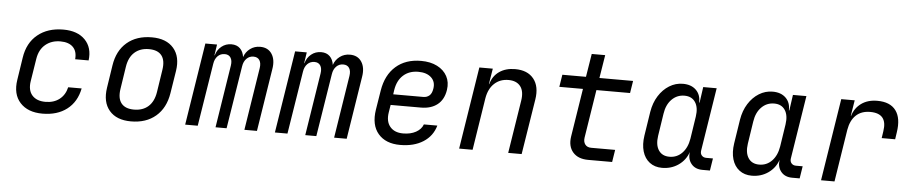

<svg xmlns="http://www.w3.org/2000/svg" viewBox="-41 -987 6083 1279"><g transform="rotate(5 3000.0 -347.5)"><path d="M262 10Q164 10 112.5 -46.5Q61 -103 76 -200L99 -350Q114 -450 181.5 -505Q249 -560 353 -560Q448 -560 498.5 -508Q549 -456 538 -370H448Q453 -423 424.5 -451.5Q396 -480 340 -480Q281 -480 240.5 -446.5Q200 -413 190 -351L166 -200Q156 -138 186 -104Q216 -70 275 -70Q331 -70 368.5 -99Q406 -128 418 -180H508Q490 -89 425.5 -39.5Q361 10 262 10Z M854 10Q757 10 709 -46.5Q661 -103 676 -200L699 -350Q714 -450 778.5 -505Q843 -560 945 -560Q1042 -560 1090.5 -503.5Q1139 -447 1124 -351L1100 -200Q1084 -100 1019.5 -45Q955 10 854 10ZM867 -70Q926 -70 963 -103Q1000 -136 1010 -200L1033 -350Q1043 -414 1017 -447Q991 -480 932 -480Q874 -480 836.5 -447Q799 -414 789 -350L766 -200Q756 -136 782.5 -103Q809 -70 867 -70Z M1216 0 1303 -550H1381L1370 -477H1372Q1382 -514 1410.5 -537Q1439 -560 1477 -560Q1513 -560 1534.5 -539Q1556 -518 1561 -482Q1573 -517 1602 -538.5Q1631 -560 1669 -560Q1722 -560 1747.5 -520.5Q1773 -481 1762 -418L1696 0H1612L1678 -419Q1683 -452 1670.5 -471.5Q1658 -491 1630 -491Q1603 -491 1584 -472Q1565 -453 1560 -420L1493 0H1419L1485 -419Q1490 -452 1477.5 -471.5Q1465 -491 1438 -491Q1410 -491 1391 -472Q1372 -453 1367 -420L1300 0Z M1816 0 1903 -550H1981L1970 -477H1972Q1982 -514 2010.5 -537Q2039 -560 2077 -560Q2113 -560 2134.5 -539Q2156 -518 2161 -482Q2173 -517 2202 -538.5Q2231 -560 2269 -560Q2322 -560 2347.5 -520.5Q2373 -481 2362 -418L2296 0H2212L2278 -419Q2283 -452 2270.5 -471.5Q2258 -491 2230 -491Q2203 -491 2184 -472Q2165 -453 2160 -420L2093 0H2019L2085 -419Q2090 -452 2077.5 -471.5Q2065 -491 2038 -491Q2010 -491 1991 -472Q1972 -453 1967 -420L1900 0Z M2654 10Q2557 10 2507 -48.5Q2457 -107 2473 -210L2494 -340Q2511 -445 2576.5 -502.5Q2642 -560 2745 -560Q2808 -560 2853 -537Q2898 -514 2919.5 -474Q2941 -434 2933 -382Q2923 -317 2880.5 -283.5Q2838 -250 2770 -250H2568L2560 -200Q2550 -139 2579.5 -103.5Q2609 -68 2667 -68Q2717 -68 2752.5 -87.5Q2788 -107 2800 -140H2890Q2870 -69 2808 -29.5Q2746 10 2654 10ZM2579 -322H2780Q2804 -322 2820.5 -336Q2837 -350 2842 -382Q2850 -429 2819.5 -457.5Q2789 -486 2733 -486Q2672 -486 2632.5 -450.5Q2593 -415 2583 -350Z M3048 0 3135 -550H3225L3208 -445H3210Q3225 -500 3268 -530Q3311 -560 3374 -560Q3457 -560 3498 -509Q3539 -458 3525 -370L3466 0H3376L3432 -354Q3442 -417 3416 -450.5Q3390 -484 3336 -484Q3280 -484 3242 -449Q3204 -414 3193 -350L3138 0Z M3911 0Q3843 0 3808.5 -39.5Q3774 -79 3784 -145L3835 -468H3677L3690 -550H3848L3873 -705H3963L3938 -550H4163L4150 -468H3925L3874 -145Q3870 -117 3883.5 -99.5Q3897 -82 3924 -82H4084L4071 0Z M4405 10Q4356 10 4322 -16Q4288 -42 4274.5 -88Q4261 -134 4270 -194L4295 -355Q4305 -416 4334 -462Q4363 -508 4405 -534Q4447 -560 4496 -560Q4552 -560 4584 -528.5Q4616 -497 4614 -445H4617L4632 -550H4722L4655 -127Q4652 -107 4663 -94.5Q4674 -82 4693 -82H4738L4725 0H4675Q4626 0 4600 -32Q4574 -64 4581 -111Q4562 -56 4514.5 -23Q4467 10 4405 10ZM4448 -68Q4498 -68 4532.5 -103.5Q4567 -139 4577 -200L4600 -350Q4609 -411 4585.5 -446.5Q4562 -482 4513 -482Q4463 -482 4428 -446.5Q4393 -411 4384 -350L4361 -200Q4352 -139 4375.5 -103.5Q4399 -68 4448 -68Z M5005 10Q4956 10 4922 -16Q4888 -42 4874.5 -88Q4861 -134 4870 -194L4895 -355Q4905 -416 4934 -462Q4963 -508 5005 -534Q5047 -560 5096 -560Q5152 -560 5184 -528.5Q5216 -497 5214 -445H5217L5232 -550H5322L5255 -127Q5252 -107 5263 -94.5Q5274 -82 5293 -82H5338L5325 0H5275Q5226 0 5200 -32Q5174 -64 5181 -111Q5162 -56 5114.5 -23Q5067 10 5005 10ZM5048 -68Q5098 -68 5132.5 -103.5Q5167 -139 5177 -200L5200 -350Q5209 -411 5185.5 -446.5Q5162 -482 5113 -482Q5063 -482 5028 -446.5Q4993 -411 4984 -350L4961 -200Q4952 -139 4975.5 -103.5Q4999 -68 5048 -68Z M5468 0 5555 -550H5645L5628 -445H5630Q5646 -498 5689 -529Q5732 -560 5796 -560Q5882 -560 5920 -508.5Q5958 -457 5943 -362L5936 -315H5846L5853 -362Q5872 -482 5755 -482Q5696 -482 5660 -448Q5624 -414 5613 -350L5558 0Z"/></g></svg>

Font: JetBrains Mono NL
Style: Italic
Weight: 400
Italic angle: -9°
Monospace: yes
Designer: Philipp Nurullin, Konstantin Bulenkov
Foundry: JetBrains
Version: Version 2.305; ttfautohint (v1.8.4.7-5d5b)